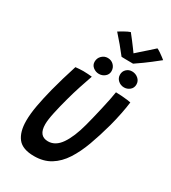

<svg xmlns="http://www.w3.org/2000/svg" viewBox="-257 -1214 1211 1360"><g transform="rotate(30 349.0 -534.0)"><path d="M245 17.5Q150 17.5 111.2 -32.2Q72.5 -82 72.5 -172.5Q72.5 -228.5 85.2 -298.8Q98 -369 119 -451.5Q132.5 -504 149.2 -560.5Q166 -617 184.5 -675Q200 -676.5 216.5 -677.8Q233 -679 247.5 -679Q267.5 -679 286 -677.5Q304.5 -676 319 -674.5Q302 -627 282.8 -567.8Q263.5 -508.5 247.5 -449Q228.5 -379.5 215 -317Q201.5 -254.5 201.5 -218.5Q201.5 -122.5 278.5 -122.5Q339 -122.5 382 -185.2Q425 -248 454.5 -359.5Q461.5 -386.5 471.8 -427.5Q482 -468.5 492.2 -513.8Q502.5 -559 510.8 -599.2Q519 -639.5 522.5 -664.5Q542.5 -664.5 569.2 -662.5Q596 -660.5 618 -657.8Q640 -655 646.5 -653Q641.5 -611 630.2 -554.8Q619 -498.5 604.5 -444Q577.5 -345 546.8 -261Q516 -177 475.5 -114.5Q435 -52 378.8 -17.2Q322.5 17.5 245 17.5ZM554 -722.5Q526 -722.5 505.2 -741Q484.5 -759.5 484.5 -787.5Q484.5 -814.5 503 -832.2Q521.5 -850 548 -850Q577 -850 598.8 -831.5Q620.5 -813 620.5 -784.5Q620.5 -756 600 -739.2Q579.5 -722.5 554 -722.5ZM352 -716.5Q325.5 -716.5 304.2 -733.2Q283 -750 283 -777Q283 -806.5 303.5 -826.5Q324 -846.5 351.5 -846.5Q381 -846.5 400.8 -826.5Q420.5 -806.5 420.5 -778Q420.5 -751 399.8 -733.8Q379 -716.5 352 -716.5ZM621.5 -1081Q634 -1075.5 650.5 -1064.2Q667 -1053 680.5 -1042.5Q694 -1032 698 -1028.5Q629.5 -973.5 586.8 -943Q544 -912.5 526 -900.5Q516.5 -900.5 498.8 -900.8Q481 -901 462.2 -901.2Q443.5 -901.5 431 -902Q404.5 -936.5 375.5 -971.2Q346.5 -1006 314.5 -1041.5Q328.5 -1050 354.5 -1065Q380.5 -1080 400.5 -1086.5Q418 -1065 436.5 -1040.5Q455 -1016 470.2 -995.5Q485.5 -975 492 -965.5Q504.5 -977 527.2 -997Q550 -1017 575.5 -1039.5Q601 -1062 621.5 -1081Z"/></g></svg>

Font: Grandstander Medium
Style: Italic
Weight: 500
Italic angle: -15°
Designer: Tyler Finck
Foundry: Etcetera Type Co
Version: Version 1.200; ttfautohint (v1.8.3)